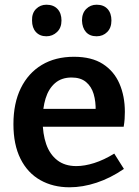

<svg xmlns="http://www.w3.org/2000/svg" viewBox="-20 -784 589 815"><path d="M275 11Q205 11 151 -19.5Q97 -50 67 -110Q37 -170 37 -257Q37 -346 68.5 -410Q100 -474 157.5 -508.5Q215 -543 294 -543Q369 -543 416.5 -512.5Q464 -482 487 -429Q510 -376 510 -309Q510 -294 509 -279Q508 -264 505 -246H133V-322H400L386 -313Q387 -353 377.5 -385Q368 -417 345 -436Q322 -455 284 -455Q241 -455 213.5 -431Q186 -407 173.5 -366Q161 -325 161 -273Q161 -216 176 -172.5Q191 -129 223 -104Q255 -79 304 -79Q339 -79 380 -92Q421 -105 465 -132L506 -67Q449 -28 390 -8.5Q331 11 275 11ZM390 -630Q361 -630 345 -648Q329 -666 328 -697Q328 -728 346 -746Q364 -764 390 -764Q420 -764 436.5 -746Q453 -728 453 -697Q453 -666 435 -648Q417 -630 390 -630ZM177 -630Q149 -630 132.5 -648Q116 -666 116 -697Q115 -728 133 -746Q151 -764 177 -764Q207 -764 224 -746Q241 -728 241 -697Q241 -666 222 -648Q203 -630 177 -630Z"/></svg>

Font: Bitter Thin SemiBold
Style: Regular
Weight: 600
Version: Version 2.002